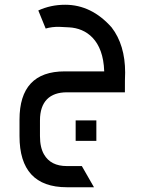

<svg xmlns="http://www.w3.org/2000/svg" viewBox="-20 -474 606 807"><path d="M261 313H375L324 224H261C216 224 184 208 165 175C154 156 148 131 148 98V32C148 -47 189 -86 261 -86H505C505 -125 505 -152 506 -169C506 -246 487 -310 449 -359C393 -422 328 -454 254 -454C213 -454 176 -446 141 -430L172 -354C189 -359 209 -362 232 -361L271 -359C342 -355 414 -307 418 -174H252C125 -174 62 -106 62 29V98C62 241 128 313 261 313ZM298 118H385V32H298Z"/></svg>

Font: All Genders v4 Light
Style: Regular
Weight: 300
Designer: Rassam Alawdi
Foundry: Rassam Art
Version: Version 3.100;FEAKit 1.0